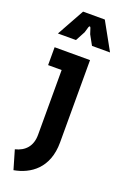

<svg xmlns="http://www.w3.org/2000/svg" viewBox="-182 -804 700 1080"><g transform="rotate(20 168.5 -264.0)"><path d="M20 109 53 222C150 205 246 140 246 -14V-507H34V-400H115V-12C115 56 78 95 20 109ZM25 -586H133L164 -644L174 -678C177 -687 183 -687 186 -678L197 -644L229 -586H337L246 -750H116Z"/></g></svg>

Font: Finlandica SemiBold
Style: Regular
Weight: 600
Designer: Niklas Ekholm, Juho Hiilivirta, Jaakko Suomalainen
Foundry: Helsinki Type Studio
Version: Version 2.000;Glyphs 3.2 (3202)